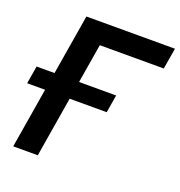

<svg xmlns="http://www.w3.org/2000/svg" viewBox="-151 -839 891 950"><g transform="rotate(20 294.5 -364.0)"><path d="M609.4 -727.5 590.8 -616.7H253.9L151.9 0H22.5L143.1 -727.5ZM-19.5 -316.9 -3.9 -410.6H415L399.4 -316.9Z"/></g></svg>

Font: Inter 24pt SemiBold
Style: Italic
Weight: 600
Italic angle: -9.3988°
Designer: Rasmus Andersson
Foundry: rsms
Version: Version 4.001;git-66647c0bb